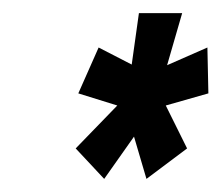

<svg xmlns="http://www.w3.org/2000/svg" viewBox="-20 -755 338 293"><path d="M139 -482 184.5 -546.5 203.5 -482 265.5 -528.5 233 -594 298 -612.5 296.5 -682.5 235 -655.5 258 -735H192L181 -656.5L130.5 -682.5L99.5 -612.5L159 -594L95.5 -528.5Z"/></svg>

Font: League Gothic SemiCondensed Italic
Style: Regular
Weight: 400
Width: 4
Designer: The League of Moveable Type
Version: Version 1.600; ttfautohint (v1.8.3)